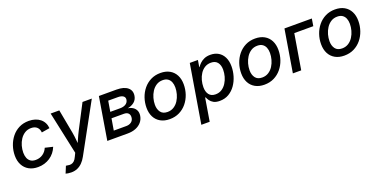

<svg xmlns="http://www.w3.org/2000/svg" viewBox="-19 -1321 4544 2303"><g transform="rotate(-20 2253.0 -170.0)"><path d="M257.3 11.2Q189.9 11.2 141.4 -16.4Q92.8 -43.9 66.4 -94.2Q40 -144.5 40 -211.9Q40 -275.9 60.3 -335.9Q80.6 -396 118.9 -444.1Q157.2 -492.2 212.4 -520.3Q267.6 -548.3 337.9 -548.3Q381.3 -548.3 418 -536.6Q454.6 -524.9 481.7 -503.2Q508.8 -481.4 524.7 -450.4Q540.5 -419.4 543.5 -381.3L439.9 -364.3Q438.5 -385.3 431.2 -402.3Q423.8 -419.4 410.9 -431.9Q397.9 -444.3 379.4 -451.2Q360.8 -458 335.9 -458Q289.6 -458 254.4 -435.8Q219.2 -413.6 195.3 -377.2Q171.4 -340.8 159.4 -297.4Q147.5 -253.9 147.5 -211.4Q147.5 -173.3 159.2 -143.3Q170.9 -113.3 196 -96.2Q221.2 -79.1 260.7 -79.1Q286.6 -79.1 310.1 -86.4Q333.5 -93.8 352.5 -107.2Q371.6 -120.6 386.2 -139.2Q400.9 -157.7 409.7 -179.7L508.8 -156.2Q493.7 -117.7 468.8 -86.7Q443.8 -55.7 411.1 -33.9Q378.4 -12.2 339.6 -0.5Q300.8 11.2 257.3 11.2Z M538.6 197.8 574.7 109.9 593.8 112.3Q619.1 118.2 640.4 114.3Q661.6 110.4 679.4 94Q697.3 77.6 711.9 44.9L732.9 1.5L616.7 -541H727.1L784.2 -235.4Q793 -185.5 797.1 -136.2Q801.3 -86.9 806.6 -38.1H774.9Q796.4 -86.9 817.6 -136.5Q838.9 -186 864.3 -235.4L1023.4 -541H1142.1L802.7 78.1Q779.8 120.1 751 148.9Q722.2 177.7 687.3 192.6Q652.3 207.5 609.9 207.5Q587.4 207.5 568.4 204.3Q549.3 201.2 538.6 197.8Z M1143.1 0 1232.4 -541H1457Q1550.3 -541 1597.9 -502Q1645.5 -462.9 1634.3 -396Q1626.5 -349.6 1592.8 -321.5Q1559.1 -293.5 1506.3 -283.7Q1542 -279.8 1569.3 -262.2Q1596.7 -244.6 1609.9 -215.6Q1623 -186.5 1616.7 -147.5Q1609.4 -103 1581.1 -69.8Q1552.7 -36.6 1507.6 -18.3Q1462.4 0 1402.8 0ZM1258.3 -89.8H1417.5Q1454.6 -89.8 1480.2 -107.4Q1505.9 -125 1511.7 -157.7Q1517.6 -194.3 1499.5 -216.1Q1481.4 -237.8 1441.9 -237.8H1283.2ZM1295.9 -315.4H1421.9Q1465.3 -315.4 1493.9 -333.5Q1522.5 -351.6 1527.8 -384.8Q1532.7 -416 1509.8 -433.1Q1486.8 -450.2 1442.4 -450.2H1318.4Z M1938.5 11.2Q1870.6 11.2 1821.8 -16.4Q1772.9 -43.9 1746.8 -94.2Q1720.7 -144.5 1720.7 -211.9Q1720.7 -276.9 1741.2 -337.2Q1761.7 -397.5 1800.5 -445.1Q1839.4 -492.7 1894.5 -520.5Q1949.7 -548.3 2018.6 -548.3Q2086.9 -548.3 2135.7 -520.8Q2184.6 -493.2 2210.7 -442.9Q2236.8 -392.6 2236.8 -324.7Q2236.8 -259.3 2216.3 -199Q2195.8 -138.7 2156.7 -91.1Q2117.7 -43.5 2062.5 -16.1Q2007.3 11.2 1938.5 11.2ZM1941.9 -79.1Q1988.3 -79.1 2023.7 -101.6Q2059.1 -124 2082.5 -160.6Q2106 -197.3 2117.7 -240.5Q2129.4 -283.7 2129.4 -324.7Q2129.4 -363.8 2117.2 -393.8Q2105 -423.8 2079.8 -440.9Q2054.7 -458 2015.1 -458Q1968.8 -458 1933.8 -435.5Q1898.9 -413.1 1875.2 -376.5Q1851.6 -339.8 1839.6 -296.6Q1827.6 -253.4 1827.6 -211.4Q1827.6 -153.8 1855.5 -116.5Q1883.3 -79.1 1941.9 -79.1Z M2269 204.1 2392.6 -541H2496.6L2481.9 -454.6H2485.8Q2499.5 -475.1 2521.7 -496.8Q2543.9 -518.6 2577.1 -533.4Q2610.4 -548.3 2656.7 -548.3Q2714.8 -548.3 2758.1 -522.5Q2801.3 -496.6 2825.2 -448.2Q2849.1 -399.9 2849.1 -332Q2849.1 -270.5 2831.1 -209.5Q2813 -148.4 2778.3 -98.9Q2743.7 -49.3 2693.1 -19.3Q2642.6 10.7 2577.1 10.7Q2528.3 10.7 2499 -5.6Q2469.7 -22 2453.9 -44.9Q2438 -67.9 2430.7 -87.4H2423.8L2375.5 204.1ZM2555.7 -80.6Q2601.6 -80.6 2636.2 -103Q2670.9 -125.5 2694.3 -162.4Q2717.8 -199.2 2729.5 -242.7Q2741.2 -286.1 2741.2 -328.1Q2741.2 -386.2 2713.9 -421.6Q2686.5 -457 2630.9 -457Q2585 -457 2550.5 -435.3Q2516.1 -413.6 2492.9 -377.7Q2469.7 -341.8 2458 -298.1Q2446.3 -254.4 2446.3 -210.9Q2446.3 -150.9 2473.9 -115.7Q2501.5 -80.6 2555.7 -80.6Z M3147 11.2Q3079.1 11.2 3030.3 -16.4Q2981.4 -43.9 2955.3 -94.2Q2929.2 -144.5 2929.2 -211.9Q2929.2 -276.9 2949.7 -337.2Q2970.2 -397.5 3009 -445.1Q3047.9 -492.7 3103 -520.5Q3158.2 -548.3 3227.1 -548.3Q3295.4 -548.3 3344.2 -520.8Q3393.1 -493.2 3419.2 -442.9Q3445.3 -392.6 3445.3 -324.7Q3445.3 -259.3 3424.8 -199Q3404.3 -138.7 3365.2 -91.1Q3326.2 -43.5 3271 -16.1Q3215.8 11.2 3147 11.2ZM3150.4 -79.1Q3196.8 -79.1 3232.2 -101.6Q3267.6 -124 3291 -160.6Q3314.5 -197.3 3326.2 -240.5Q3337.9 -283.7 3337.9 -324.7Q3337.9 -363.8 3325.7 -393.8Q3313.5 -423.8 3288.3 -440.9Q3263.2 -458 3223.6 -458Q3177.2 -458 3142.3 -435.5Q3107.4 -413.1 3083.7 -376.5Q3060.1 -339.8 3048.1 -296.6Q3036.1 -253.4 3036.1 -211.4Q3036.1 -153.8 3064 -116.5Q3091.8 -79.1 3150.4 -79.1Z M3950.7 -541 3935.5 -448.2H3692.9L3618.2 0H3511.7L3601.1 -541Z M4167 11.2Q4099.1 11.2 4050.3 -16.4Q4001.5 -43.9 3975.3 -94.2Q3949.2 -144.5 3949.2 -211.9Q3949.2 -276.9 3969.7 -337.2Q3990.2 -397.5 4029.1 -445.1Q4067.9 -492.7 4123 -520.5Q4178.2 -548.3 4247.1 -548.3Q4315.4 -548.3 4364.3 -520.8Q4413.1 -493.2 4439.2 -442.9Q4465.3 -392.6 4465.3 -324.7Q4465.3 -259.3 4444.8 -199Q4424.3 -138.7 4385.3 -91.1Q4346.2 -43.5 4291 -16.1Q4235.8 11.2 4167 11.2ZM4170.4 -79.1Q4216.8 -79.1 4252.2 -101.6Q4287.6 -124 4311 -160.6Q4334.5 -197.3 4346.2 -240.5Q4357.9 -283.7 4357.9 -324.7Q4357.9 -363.8 4345.7 -393.8Q4333.5 -423.8 4308.3 -440.9Q4283.2 -458 4243.7 -458Q4197.3 -458 4162.4 -435.5Q4127.4 -413.1 4103.8 -376.5Q4080.1 -339.8 4068.1 -296.6Q4056.2 -253.4 4056.2 -211.4Q4056.2 -153.8 4084 -116.5Q4111.8 -79.1 4170.4 -79.1Z"/></g></svg>

Font: Inter 17pt Medium
Style: Italic
Weight: 500
Italic angle: -9.3988°
Version: Version 4.001;git-66647c0bb